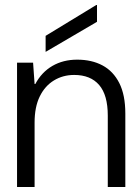

<svg xmlns="http://www.w3.org/2000/svg" viewBox="-20 -746 560 766"><path d="M48 0V-496H112L118 -411H121Q146 -458 189 -483Q232 -508 288 -508Q346 -508 389 -485Q432 -462 456 -414.5Q480 -367 480 -293V0H410V-285Q410 -367 375.5 -407Q341 -447 276 -447Q231 -447 195 -425Q159 -403 138.5 -361Q118 -319 118 -257V0ZM162 -539V-603L364 -726H367V-659Z"/></svg>

Font: DM Sans 36pt Light
Style: Regular
Weight: 300
Designer: Colophon Foundry, Jonny Pinhorn
Foundry: Colophon Foundry
Version: Version 4.004;gftools[0.9.30]